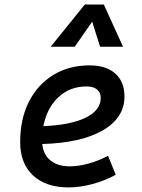

<svg xmlns="http://www.w3.org/2000/svg" viewBox="-20 -815 626 845"><path d="M286.6 -83Q325.7 -83 370.1 -95.2Q414.6 -107.4 455.6 -129.4L489.3 -45.9Q441.4 -19.5 386.7 -4.9Q332 9.8 282.2 9.8Q181.6 9.8 125.2 -43Q68.8 -95.7 68.8 -189.9Q68.8 -291.5 107.2 -367.2Q145.5 -442.9 214.4 -485.1Q283.2 -527.3 375 -527.3Q447.3 -527.3 487.5 -491.2Q527.8 -455.1 527.8 -390.6Q527.8 -296.4 432.4 -241.2Q336.9 -186 166 -181.2Q170.4 -134.8 202.1 -108.9Q233.9 -83 286.6 -83ZM170.9 -259.8Q290.5 -264.6 356.9 -297.1Q423.3 -329.6 423.3 -384.3Q423.3 -407.7 407.2 -421.1Q391.1 -434.6 361.3 -434.6Q287.6 -434.6 237.1 -387.2Q186.5 -339.8 170.9 -259.8ZM437 -794.9 521.5 -609.4H420.4L385.7 -719.7L309.1 -609.4H203.1L353 -794.9Z"/></svg>

Font: Cascadia Mono PL
Style: Italic
Weight: 400
Italic angle: -10°
Monospace: yes
Designer: Aaron Bell
Foundry: Saja Typeworks
Version: Version 2404.023; ttfautohint (v1.8.4)